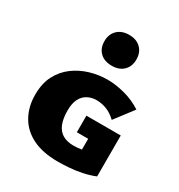

<svg xmlns="http://www.w3.org/2000/svg" viewBox="-176 -856 917 983"><g transform="rotate(30 283.0 -364.5)"><path d="M308 8Q219 8 159 -22Q99 -52 68.5 -106.5Q38 -161 38 -231Q38 -298 62.5 -345Q87 -392 128 -422.5Q169 -453 219.5 -468Q270 -483 323 -483Q369 -483 423 -469Q477 -455 525 -424L442 -315Q415 -341 385.5 -352.5Q356 -364 325 -364Q296 -364 272 -351Q248 -338 235 -311.5Q222 -285 222 -244Q222 -197 234.5 -165.5Q247 -134 273 -118.5Q299 -103 338 -103Q359 -103 385.5 -107Q412 -111 440 -120L386 -28V-171H319V-269H522V-27Q488 -13 449 -5Q410 3 373.5 5.5Q337 8 308 8ZM303 -555Q259 -555 233.5 -579.5Q208 -604 208 -646Q208 -687 233.5 -712Q259 -737 303 -737Q346 -737 371.5 -712Q397 -687 397 -646Q397 -604 371.5 -579.5Q346 -555 303 -555Z"/></g></svg>

Font: Ysabeau SC Black
Style: Regular
Weight: 900
Designer: Christian Thalmann (Catharsis Fonts)
Version: Version 2.001;gftools[0.9.30]; featfreeze: smcp